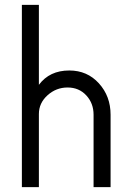

<svg xmlns="http://www.w3.org/2000/svg" viewBox="-20 -770 535 790"><path d="M435 -298V-297V-296V-295V-294V-293V-292V-291V-290V-289V-288V-287V-286V-285V-284V-283V-282V-281V-280V-279V-278V-277V-276V-275V-274V-273V-272V-271V-270V-269V-268V-267V-266V-265V-264V-263V-262V-261V-260V-259V-258V-257V-256V-255V-254V-253V-252V-251V-250V-249V-248V-247V-246V-245V-244V-243V-242V-241V-240V-239V-238V-237V-236V-235V-234V-233V-232V-231V-230V-229V-228V-227V-226V-225V-224V-223V-222V-221V-220V-219V-218V-217V-216V-215V-214V-213V-212V-211V-210V-209V-208V-207V-206V-205V-204V-203V-202V-201V-200V-199V-198V-197V-196V-195V-194V-193V-192V-191V-190V-189V-188V-187V-186V-185V-184V-183V-182V-181V-180V-179V-178V-177V-176V-175V-174V-173V-172V-171V-170V-169V-168V-167V-166V-165V-164V-163V-162V-161V-160V-159V-158V-157V-156V-155V-154V-153V-152V-151V-150V-149V-148V-147V-146V-145V-144V-143V-142V-141V-140V-139V-138V-137V-136V-135V-134V-133V-132V-131V-130V-129V-128V-127V-126V-125V-124V-123V-122V-121V-120V-119V-118V-117V-116V-115V-114V-113V-112V-111V-110V-109V-108V-107V-106V-105V-104V-103V-102V-101V-100V-99V-98V-97V-96V-95V-94V-93V-92V-91V-90V-89V-88V-87V-86V-85V-84V-83V-82V-81V-80V-79V-78V-77V-76V-75V-74V-73V-72V-71V-70V-69V-68V-67V-66V-65V-64V-63V-62V-61V-60V-59V-58V-57V-56V-55V-54V-53V-52V-51V-50V-49V-48V-47V-46V-45V-44V-43V-42V-41V-40V-39V-38V-37V-36V-35V-34V-33V-32V-31V-30V-29V-28V-27V-26V-25V-24V-23V-22V-21V-20V-19V-18V-17V-16V-15V-14V-13V-12V-11V-10V0H365V-298Q365 -345 335 -377.5Q305 -410 258 -410Q211 -410 175.5 -378Q140 -346 140 -301V0H70V-750H140V-421Q184 -480 265 -480Q339 -480 387 -427Q435 -374 435 -298Z"/></svg>

Font: HansKendrickRegular
Style: Regular
Weight: 400
Designer: Alfredo Marco Pradil
Foundry: Hanken Studio
Version: Version 1.000;PS 001.001;hotconv 1.0.56